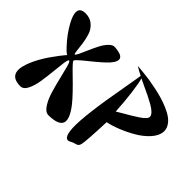

<svg xmlns="http://www.w3.org/2000/svg" viewBox="-100 -782 1010 1010"><g transform="rotate(45 405.0 -277.0)"><path d="M57.6 -545.9Q92.3 -546.4 115.2 -526.6Q138.2 -506.8 147 -478.5Q155.8 -450.2 159.7 -421.9Q163.6 -393.6 165.5 -373.3Q167.5 -353 171.4 -352.5Q175.8 -352.1 184.6 -370.4Q193.4 -388.7 204.8 -415.3Q216.3 -441.9 229.5 -468Q242.7 -494.1 259.8 -512.2Q276.9 -530.3 293 -529.3Q392.6 -523.4 334 -455.6Q311 -429.7 240.2 -373Q192.9 -335 189.9 -326.2Q189.5 -325.2 189.5 -324.2Q189.5 -317.4 235.8 -272.5Q315.4 -195.8 345.2 -158.2Q447.3 -30.3 300.3 -28.3Q277.8 -27.8 258.5 -56.9Q239.3 -85.9 227.1 -127.4Q214.8 -168.9 205.1 -210.4Q195.3 -252 187.3 -280.8Q179.2 -309.6 172.9 -309.1Q166.5 -308.6 162.6 -279.8Q158.7 -251 154.8 -210.4Q150.9 -169.9 144.5 -129.2Q138.2 -88.4 123.8 -60.1Q109.4 -31.7 87.4 -31.7Q-7.3 -31.7 28.3 -134.3Q52.2 -203.6 121.6 -293Q147 -325.7 148.9 -324.2Q146.5 -314.9 114.7 -348.6Q66.9 -398.9 37.6 -453.6Q-3.9 -531.7 41 -543.9Q48.3 -545.9 57.6 -545.9Z M449.2 -544.4Q453.6 -543.9 461.4 -543.5Q469.2 -543 493.2 -540.5Q517.1 -538.1 540.3 -534.7Q563.5 -531.2 595 -524.7Q626.5 -518.1 653.1 -510.3Q679.7 -502.4 706.5 -490.7Q733.4 -479 751.7 -465.3Q770 -451.7 780.8 -432.9Q791.5 -414.1 789.6 -393.1Q786.6 -363.3 759.3 -333Q731.9 -302.7 693.4 -280.3Q654.8 -257.8 614.5 -241.7Q574.2 -225.6 542 -219.2Q536.1 -69.8 529.8 -44.9Q525.4 -28.8 515.1 -25.4Q512.7 -24.4 507.8 -22.9Q492.7 -19.5 482.4 -13.2Q440.9 11.7 437 -72.3Q433.1 -162.1 479 -415Q493.2 -494.6 495.6 -511.7Q495.6 -512.7 495.8 -514.6Q496.1 -516.6 496.6 -517.6Q466.8 -532.7 449.2 -544.4ZM536.1 -292.5Q547.4 -299.8 569.6 -312.5Q591.8 -325.2 609.6 -335.9Q627.4 -346.7 645.5 -358.6Q663.6 -370.6 673.6 -381.3Q683.6 -392.1 683.1 -400.4Q682.6 -411.6 670.7 -423.8Q658.7 -436 637.2 -448.2Q615.7 -460.4 595.7 -470.2Q575.7 -480 548.6 -492.4Q521.5 -504.9 508.3 -511.7Q516.1 -488.3 524.4 -423.6Q532.7 -358.9 536.1 -292.5Z"/></g></svg>

Font: Superheroes Libre
Style: Regular
Weight: 400
Version: Version 001.000